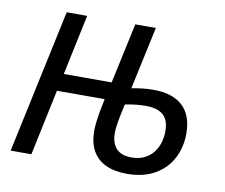

<svg xmlns="http://www.w3.org/2000/svg" viewBox="-65 -614 825 704"><g transform="rotate(10 347.5 -262.5)"><path d="M448.2 9.8Q401.4 9.8 369.1 -5.6Q336.9 -21 320.3 -51Q303.7 -81.1 303.7 -125Q303.7 -138.7 305.7 -156.2Q307.6 -173.8 311.5 -196Q315.4 -218.3 321.3 -245.6H143.6L91.8 0H14.6L128.9 -535.2H205.1L157.7 -310.5H335.9L384.3 -535.2H460.9L410.6 -301.8Q427.2 -305.2 448.2 -307.9Q469.2 -310.5 491.7 -310.5Q540.5 -310.5 573.2 -294.4Q606 -278.3 622.1 -247.6Q638.2 -216.8 638.2 -173.3Q638.2 -123.5 617.2 -82Q596.2 -40.5 553.7 -15.4Q511.2 9.8 448.2 9.8ZM455.1 -52.2Q482.4 -52.2 502.4 -62Q522.5 -71.8 535.4 -88.1Q548.3 -104.5 554.7 -125.2Q561 -146 561 -168Q561 -195.8 551.8 -213.1Q542.5 -230.5 523.2 -239Q503.9 -247.6 474.6 -247.6Q456.1 -247.6 436.3 -245.4Q416.5 -243.2 397.5 -239.3Q387.7 -195.3 383.5 -170.9Q379.4 -146.5 379.4 -130.4Q379.4 -93.8 397.7 -73Q416 -52.2 455.1 -52.2Z"/></g></svg>

Font: Open Sans SemiCondensed
Style: Italic
Weight: 400
Width: 4
Italic angle: -12°
Designer: Monotype Design Team
Foundry: Monotype Imaging Inc.
Version: Version 3.000